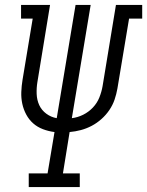

<svg xmlns="http://www.w3.org/2000/svg" viewBox="-20 -755 594 775"><path d="M96 0V-55H172L200 -222Q176 -225 153.5 -233.5Q131 -242 114 -257Q97 -272 86 -292.5Q75 -313 70 -336Q65 -359 66 -384Q67 -409 71 -433L112 -680H65V-735H182L131 -424Q127 -400 128 -375.5Q129 -351 138.5 -330.5Q148 -310 167 -296Q186 -282 209 -278L285 -735H346L270 -278Q294 -281 316 -292Q338 -303 355 -321Q372 -339 381 -361.5Q390 -384 394 -407L448 -735H554V-680H501L454 -398Q450 -375 442.5 -353Q435 -331 421.5 -311Q408 -291 389.5 -274.5Q371 -258 350 -247Q329 -236 306.5 -230Q284 -224 261 -222L234 -55H302V0Z"/></svg>

Font: Iosevka Slab Light
Style: Italic
Weight: 300
Italic angle: -9°
Monospace: yes
Designer: Belleve Invis
Foundry: Belleve Invis
Version: Version 11.1.1; ttfautohint (v1.8.3)